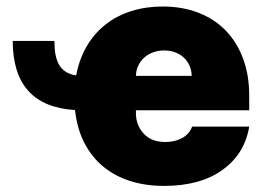

<svg xmlns="http://www.w3.org/2000/svg" viewBox="-20 -573 837 602"><path d="M19.9 -444.6H150.6Q150.6 -420.5 154.1 -401.6Q157.7 -382.8 165.7 -369.3Q173.7 -355.8 186.6 -347.7Q199.6 -339.5 218.8 -336.6Q228.7 -388.8 252.7 -429.2Q276.6 -469.5 312 -497Q347.3 -524.5 392.6 -538.5Q437.9 -552.6 490.1 -552.6Q551.8 -552.6 601.9 -533.2Q652 -513.8 687.3 -477.6Q722.7 -441.4 742 -389.6Q761.4 -337.7 761.4 -272.7V-227.3H406.2V-218.8Q406.2 -198.5 412.5 -182.7Q418.7 -166.9 430.8 -153.8Q454.5 -127.8 498.6 -127.8Q528.8 -127.8 551.3 -140.3Q573.9 -152.7 582.4 -176.1H761.4Q747.5 -90.9 677.9 -40.5Q608.3 9.9 494.3 9.9Q436.8 9.9 388.5 -5.3Q340.2 -20.6 303.8 -50.6Q267.4 -80.6 244.5 -125Q221.6 -169.4 215.2 -228Q20.2 -239.7 19.9 -444.6ZM406.2 -335.2H581Q580.6 -353.7 573.7 -368.4Q566.8 -383.2 555.2 -393.5Q543.7 -403.8 528.1 -409.3Q512.4 -414.8 494.3 -414.8Q476.9 -414.8 461.1 -409.3Q445.3 -403.8 433.2 -393.3Q421.2 -382.8 413.9 -368.1Q406.6 -353.3 406.2 -335.2Z"/></svg>

Font: Inter P Black
Style: Regular
Weight: 900
Designer: Rasmus Andersson
Foundry: rsms
Version: Version 3.018;git-588b23468